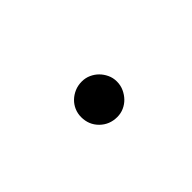

<svg xmlns="http://www.w3.org/2000/svg" viewBox="-8 -253 423 423"><g transform="rotate(45 203.5 -41.5)"><path d="M269.5 -42Q269.5 -18.1 253.4 -1.7Q237.3 14.6 213.4 14.6Q202.1 14.6 192.1 10.3Q182.1 5.9 174.8 -1.7Q167.5 -9.3 163.1 -19.5Q158.7 -29.8 158.7 -42Q158.7 -53.2 163.1 -63Q167.5 -72.8 174.8 -80.1Q182.1 -87.4 191.9 -92Q201.7 -96.7 213.4 -96.7Q225.6 -96.7 235.6 -92Q245.6 -87.4 253.2 -80.1Q260.7 -72.8 265.1 -63Q269.5 -53.2 269.5 -42Z"/></g></svg>

Font: Kitab
Style: Regular
Weight: 400
Designer: SIL International
Foundry: Khaled Hosny
Version: Version 1.000